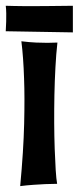

<svg xmlns="http://www.w3.org/2000/svg" viewBox="-46 -652 269 655"><path d="M149.9 -506.8Q145.5 -468.3 143.1 -422.1Q140.6 -376 139.6 -327.6Q138.7 -279.3 138.9 -232.2Q139.2 -185.1 140.6 -144.3Q142.1 -103.5 144 -72.3Q146 -41 148.9 -24.9Q129.4 -24.9 108.4 -23.9Q90.3 -22.9 67.9 -21.5Q45.4 -20 22.9 -17.1Q34.2 -138.2 36.4 -229.7Q38.6 -321.3 36.1 -384.3Q33.7 -457.5 26.9 -511.2Q54.7 -507.8 77.1 -506.8Q99.6 -505.9 115.7 -505.9Q134.8 -505.9 149.9 -506.8ZM202.6 -632.3V-541.5L-26.4 -545.4Q-25.4 -562 -24.9 -578.1Q-24.4 -591.8 -24.7 -606.4Q-24.9 -621.1 -26.4 -632.3Q-14.6 -631.8 1.5 -631.6Q17.6 -631.3 35.9 -631.1Q54.2 -630.9 73.7 -631.1Q93.3 -631.3 111.8 -631.3Q155.3 -631.8 202.6 -632.3Z"/></svg>

Font: Mouse Memoirs
Style: Regular
Weight: 400
Version: Version 1.000